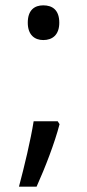

<svg xmlns="http://www.w3.org/2000/svg" viewBox="-20 -554 327 719"><path d="M84 -469C84 -423 110 -404 142 -404C176 -404 202 -423 202 -469C202 -517 176 -534 142 -534C110 -534 84 -517 84 -469ZM196 -100H106C95 -30 71 70 51 145H117C149 74 185 -19 203 -89Z"/></svg>

Font: Noto Sans Sinhala UI
Style: Regular
Weight: 400
Designer: Jelle Bosma - Monotype Design Team
Foundry: Monotype Imaging Inc.
Version: Version 2.006